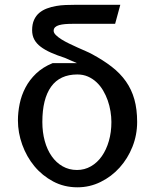

<svg xmlns="http://www.w3.org/2000/svg" viewBox="-20 -770 690 798"><path d="M300 -63.5Q331.5 -63.5 358 -78.8Q384.5 -94 403.2 -120.8Q422 -147.5 432.5 -184Q443 -220.5 443 -263Q443 -284.5 439.2 -307.5Q435.5 -330.5 427.8 -352.5Q420 -374.5 408.5 -394Q397 -413.5 381.2 -428.2Q365.5 -443 345.5 -451.8Q325.5 -460.5 301.5 -460.5Q229 -460.5 192.5 -409.8Q156 -359 156 -263Q156 -220.5 166 -184Q176 -147.5 194.8 -120.8Q213.5 -94 240.2 -78.8Q267 -63.5 300 -63.5ZM480 -750 458.5 -671H282.5Q265 -671 250.5 -669.8Q236 -668.5 225.5 -665.5Q215 -662.5 209 -656.8Q203 -651 203 -642Q203 -633.5 212 -624.5Q221 -615.5 235.2 -606.5Q249.5 -597.5 267.2 -589Q285 -580.5 302.5 -572.5Q320 -564.5 335.8 -557.8Q351.5 -551 361.5 -545.5Q409 -520 444.5 -492.5Q480 -465 503.5 -431.5Q527 -398 538.5 -357Q550 -316 550 -263Q550 -209 530.5 -160Q511 -111 477.2 -73.5Q443.5 -36 398.2 -13.8Q353 8.5 302 8.5Q246.5 8.5 201 -15.8Q155.5 -40 123 -79.2Q90.5 -118.5 72.5 -168.5Q54.5 -218.5 54.5 -269.5Q54.5 -303.5 61.8 -338.8Q69 -374 85.8 -406Q102.5 -438 130.2 -464.5Q158 -491 198.5 -507.5H300L249.5 -529.5Q217 -540 191.8 -551.2Q166.5 -562.5 149 -575.8Q131.5 -589 122.5 -605.8Q113.5 -622.5 113.5 -644.5Q113.5 -669.5 121.5 -687.2Q129.5 -705 143.2 -716.5Q157 -728 175 -734.8Q193 -741.5 212.8 -745Q232.5 -748.5 252.8 -749.2Q273 -750 291.5 -750Z"/></svg>

Font: B612 Mono
Style: Regular
Weight: 400
Version: Version 1.005